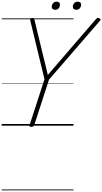

<svg xmlns="http://www.w3.org/2000/svg" viewBox="-20 -1503 1222 2296"><path d="M354 14Q327 14 333 -5L512 -555L342 -1257Q338 -1273 345 -1280.5Q352 -1288 365 -1288Q380 -1288 385 -1282.5Q390 -1277 392 -1266L552 -607L1126 -1273Q1136 -1285 1144 -1288Q1152 -1291 1164 -1285Q1178 -1282 1181.5 -1273.5Q1185 -1265 1174 -1253L566 -551L389 -5Q382 14 354 14ZM639 -1386Q621 -1386 610 -1395Q599 -1404 599 -1421Q599 -1445 614 -1464Q629 -1483 656 -1483Q674 -1483 685.5 -1474.5Q697 -1466 697 -1448Q697 -1424 682.5 -1405Q668 -1386 639 -1386ZM892 -1386Q874 -1386 862.5 -1395Q851 -1404 851 -1421Q851 -1445 866.5 -1464Q882 -1483 909 -1483Q927 -1483 938.5 -1474.5Q950 -1466 950 -1448Q950 -1424 935 -1405Q920 -1386 892 -1386ZM0 763H859V773H0ZM0 -20H859V0H0ZM0 -505H859V-500H0ZM0 -1283H859V-1273H0Z"/></svg>

Font: Playwrite NL Guides
Style: Regular
Weight: 400
Designer: Veronika Burian, José Scaglione
Foundry: TypeTogether
Version: Version 1.003